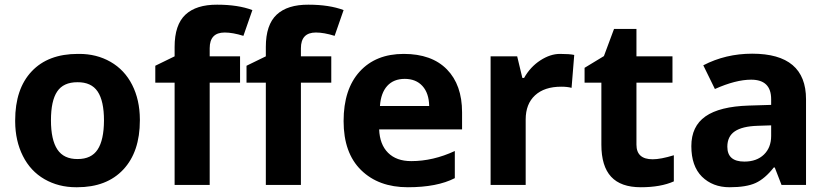

<svg xmlns="http://www.w3.org/2000/svg" viewBox="-20 -785 3517 815"><path d="M308.6 -436Q249 -436 222.7 -396.5Q196.3 -357.4 196.3 -274.4Q196.3 -191.4 223.6 -150.4Q251 -109.4 309.6 -109.9Q368.2 -109.9 394.5 -150.4Q420.9 -190.4 421.4 -273.4Q421.4 -356.4 394.5 -396.5Q367.7 -436.5 308.6 -436ZM314.9 -556.2Q389.6 -556.6 449.2 -522.5Q508.8 -488.3 541 -424.8Q573.2 -361.3 573.7 -278.8Q573.7 -276.4 573.7 -273.9Q573.7 -140.6 503.4 -65.4Q433.1 9.8 307.6 9.8H303.2Q228.5 9.8 168.9 -24.4Q109.4 -58.6 77.1 -123Q44.9 -187 44.4 -269Q44.4 -271.5 44.4 -273.9Q44.4 -407.7 114.3 -481.9Q184.1 -556.2 310.5 -556.2Z M933.6 -647Q870.1 -647 870.1 -580.1V-545.9H999V-434.1H870.1V0H721.2V-434.1H639.2V-505.9L721.2 -545.9V-585.9Q721.2 -679.7 767.1 -722.7Q813 -765.6 901.9 -765.1Q990.7 -765.1 1051.3 -742.2L1013.2 -632.8Q967.8 -647 933.6 -647Z M1320.8 -647Q1257.3 -647 1257.3 -580.1V-545.9H1386.2V-434.1H1257.3V0H1108.4V-434.1H1026.4V-505.9L1108.4 -545.9V-585.9Q1108.4 -679.7 1154.3 -722.7Q1200.2 -765.6 1289.1 -765.1Q1377.9 -765.1 1438.5 -742.2L1400.4 -632.8Q1355 -647 1320.8 -647Z M1592.8 -335H1801.8Q1800.8 -389.6 1773.2 -419.9Q1745.6 -450.2 1698.2 -450.2Q1650.9 -450.2 1623.8 -420.4Q1596.7 -390.6 1592.8 -335ZM1941.4 -308.1V-235.8H1589.4Q1591.8 -171.9 1627.2 -136.5Q1662.6 -101.1 1725.6 -101.1Q1818.4 -101.1 1910.6 -144V-28.8Q1835.4 9.8 1711.2 9.8Q1586.9 9.8 1512.7 -63Q1438.5 -135.7 1438.5 -271Q1438.5 -406.2 1506.8 -481.2Q1575.2 -556.2 1693.8 -556.2Q1812.5 -556.2 1877 -490.5Q1941.4 -424.8 1941.4 -308.1Z M2417.5 -551.8 2406.2 -412.1Q2388.7 -417 2362.3 -417Q2291 -417 2251.2 -380.4Q2211.4 -343.8 2211.4 -277.8V0H2062.5V-545.9H2175.3L2197.3 -454.1H2204.6Q2231 -501 2273.4 -528.6Q2315.9 -556.2 2356.9 -556.2Q2397.9 -556.2 2417.5 -551.8Z M2681.6 -170.9Q2681.6 -108.9 2750.5 -108.9Q2784.7 -108.9 2840.3 -126V-15.1Q2784.7 9.8 2700 9.8Q2615.2 9.8 2574 -34.9Q2532.7 -79.6 2532.7 -170.9V-434.1H2461.4V-497.1L2543.5 -546.9L2586.4 -662.1H2681.6V-545.9H2834.5V-434.1H2681.6Z M3067.4 -162.1Q3067.4 -99.1 3139.6 -99.1Q3191.9 -99.1 3222.7 -128.9Q3253.4 -158.7 3253.4 -208V-252.9L3195.8 -251Q3130.9 -249 3099.1 -227.5Q3067.4 -206.1 3067.4 -162.1ZM3172.9 -557.1Q3401.4 -557.1 3401.4 -363.8V0H3297.4L3268.6 -74.2H3264.6Q3227.1 -26.4 3187.5 -8.3Q3147.9 9.8 3076.7 9.8Q3005.4 9.8 2959.5 -35.2Q2914.6 -80.1 2914.6 -164.6Q2914.6 -249 2974.6 -291Q3034.7 -333 3158.7 -336.9L3253.4 -339.8V-363.8Q3253.4 -446.8 3168.5 -446.8Q3103 -446.8 3014.6 -407.2L2965.3 -507.8Q3060.1 -557.1 3172.9 -557.1Z"/></svg>

Font: OpenSansHebrew-Bold
Style: Bold
Weight: 700
Foundry: Ascender Corporation, Yanek Iontef
Version: Version 2.001;PS 002.001;hotconv 1.0.70;makeotf.lib2.5.58329